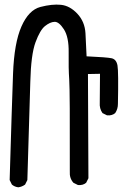

<svg xmlns="http://www.w3.org/2000/svg" viewBox="-20 -798 540 826"><path d="M58.6 7.8Q43 5.9 31.2 -3.9L21.5 -23.4Q31.2 -348.6 36.1 -481Q41 -613.3 72.3 -684.1Q103.5 -754.9 153.8 -768.1Q204.1 -781.2 242.2 -777.3Q280.3 -773.4 312.5 -739.3Q344.7 -705.1 347.7 -655.3Q350.6 -605.5 352.5 -555.7Q439.5 -551.8 460 -547.4Q480.5 -543 485.4 -516.6Q490.2 -490.2 487.3 -350.6Q487.3 -329.1 475.6 -311.5Q461.9 -299.8 440.4 -301.8L420.9 -311.5Q407.2 -331.1 409.2 -356.4L410.2 -480.5L358.4 -479.5L360.4 -31.2L350.6 -11.7Q336.9 0 315.4 -2L295.9 -11.7Q278.3 -31.2 280.3 -60.5Q281.2 -405.3 277.8 -455.1Q274.4 -504.9 275.4 -571.8Q276.4 -638.7 254.9 -671.9Q233.4 -705.1 214.4 -704.1Q195.3 -703.1 173.8 -686Q152.3 -668.9 132.8 -616.2Q113.3 -563.5 110.4 -446.3Q107.4 -329.1 97.7 -23.4L87.9 -3.9Q74.2 5.9 58.6 7.8Z"/></svg>

Font: JasonHandwriting2
Style: Regular
Weight: 400
Version: Version 1.05.10